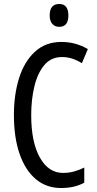

<svg xmlns="http://www.w3.org/2000/svg" viewBox="-20 -936 486 966"><path d="M292 -649Q237 -649 203 -608.5Q169 -568 153 -501.5Q137 -435 137 -357Q137 -221 180.5 -143.5Q224 -66 297 -66Q327 -66 353.5 -73.5Q380 -81 404 -93V-17Q356 10 287 10Q214 10 161 -34Q108 -78 79 -160.5Q50 -243 50 -358Q50 -460 76 -543Q102 -626 155.5 -675.5Q209 -725 289 -725Q361 -725 422 -689L392 -618Q370 -632 345 -640.5Q320 -649 292 -649ZM278 -916Q324 -916 324 -858Q324 -801 278 -801Q256 -801 243 -816Q230 -831 230 -858Q230 -916 278 -916Z"/></svg>

Font: Noto Sans Khmer ExtraCondensed
Style: Regular
Weight: 400
Width: 2
Designer: Danh Hong and the Monotype Design Team
Foundry: Monotype Imaging Inc.
Version: Version 2.004; ttfautohint (v1.8.4.7-5d5b)